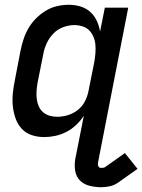

<svg xmlns="http://www.w3.org/2000/svg" viewBox="-20 -562 596 804"><path d="M403 222Q379 222 355 216Q331 210 315 194Q299 178 295 154Q291 130 295 105L331 -77Q317 -56 298.5 -38.5Q280 -21 257.5 -9.5Q235 2 211.5 7Q188 12 165 12Q137 12 112 3.5Q87 -5 70 -24Q53 -43 44.5 -68Q36 -93 33.5 -119.5Q31 -146 34 -174Q37 -202 43 -230L66 -350Q71 -374 78.5 -397.5Q86 -421 99 -443.5Q112 -466 131 -485Q150 -504 172.5 -517.5Q195 -531 219.5 -536.5Q244 -542 268 -542Q293 -542 316.5 -535Q340 -528 357.5 -512.5Q375 -497 385 -475.5Q395 -454 399 -430L419 -530H517L390 121Q389 128 392 134.5Q395 141 403 141Q407 141 412.5 140.5Q418 140 421 137L503 79L556 145L474 203Q458 214 439.5 218Q421 222 403 222ZM220 -73Q242 -73 265 -80Q288 -87 307 -102.5Q326 -118 336.5 -139.5Q347 -161 351 -183L375 -303Q378 -321 379.5 -339Q381 -357 379.5 -374.5Q378 -392 371.5 -407.5Q365 -423 354 -434.5Q343 -446 326 -451.5Q309 -457 291 -457Q268 -457 244 -448Q220 -439 202.5 -420.5Q185 -402 175 -379.5Q165 -357 161 -334L137 -214Q134 -197 133 -180Q132 -163 134 -147Q136 -131 142.5 -116.5Q149 -102 160.5 -92Q172 -82 187.5 -77.5Q203 -73 220 -73Z"/></svg>

Font: Lode Dark
Style: Bold Italic
Weight: 700
Italic angle: -11°
Monospace: yes
Designer: Belleve Invis
Foundry: Belleve Invis
Version: Version 29.2.0; ttfautohint (v1.8.3)